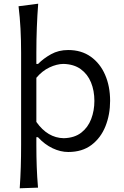

<svg xmlns="http://www.w3.org/2000/svg" viewBox="-20 -801 662 1026"><path d="M85.4 205.1Q89.4 147 91.1 91.6Q92.8 36.1 92.8 -28.8V-519.5Q92.8 -585.4 89.6 -647Q86.4 -708.5 79.1 -767.6L184.1 -781.2Q179.2 -717.8 176.8 -653.3Q174.3 -588.9 174.3 -519.5V-459.5H183.6Q212.4 -488.8 252.7 -511.2Q293 -533.7 344.2 -533.7Q415 -533.7 465.1 -498Q515.1 -462.4 541.7 -401.1Q568.4 -339.8 568.4 -262.2Q568.4 -189 543.7 -126.7Q519 -64.5 469.2 -26.6Q419.4 11.2 344.7 11.2Q303.2 11.2 261 -8.8Q218.8 -28.8 182.6 -67.9H174.3V-25.4Q174.3 36.6 176.3 90.1Q178.2 143.6 183.1 201.7ZM320.8 -62.5Q377.9 -64 414.1 -92Q450.2 -120.1 467.3 -165Q484.4 -210 484.4 -261.7Q484.4 -316.4 466.3 -360.6Q448.2 -404.8 411.6 -431.4Q375 -458 318.8 -459.5Q283.2 -459 244.4 -440.7Q205.6 -422.4 174.3 -385.3V-149.4Q234.4 -64 320.8 -62.5Z"/></svg>

Font: Pinar DS3-Regular
Style: Regular
Weight: 400
Designer: Amin Abedi
Version: Version 2.000